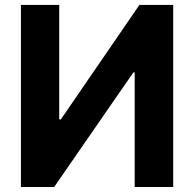

<svg xmlns="http://www.w3.org/2000/svg" viewBox="-20 -747 775 767"><path d="M63.6 -727.3V0H196.4L512.8 -457.7H518.1V0H671.9V-727.3H536.9L223 -269.9H216.6V-727.3Z"/></svg>

Font: Inter UI
Style: Bold
Weight: 700
Designer: Rasmus Andersson
Foundry: rsms
Version: 3.2;8d6f07862